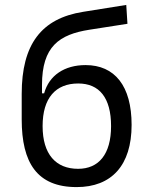

<svg xmlns="http://www.w3.org/2000/svg" viewBox="-20 -760 626 790"><path d="M295.4 9.8C439 9.8 521.5 -79.6 521.5 -246.1C521.5 -406.7 452.1 -492.2 332 -492.2C245.6 -492.2 182.1 -450.2 161.6 -376H152.8V-410.2C152.8 -568.8 223.6 -618.2 348.1 -637.7L504.4 -662.1L499.5 -739.7L322.3 -711.4C149.9 -684.1 69.3 -577.6 69.3 -373.5V-268.6C69.3 -90.3 132.3 9.8 295.4 9.8ZM301.3 -65.4C210 -65.4 155.3 -125 155.3 -241.2C155.3 -356.9 209 -416.5 301.8 -416.5C388.2 -416.5 437 -358.4 437 -241.2C437 -125 386.2 -65.4 301.3 -65.4Z"/></svg>

Font: Cascadia Code SemiLight
Style: Regular
Weight: 350
Monospace: yes
Designer: Aaron Bell
Foundry: Saja Typeworks
Version: Version 2404.023